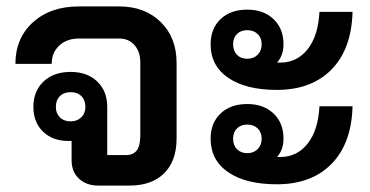

<svg xmlns="http://www.w3.org/2000/svg" viewBox="-20 -578 1151 598"><path d="M530 -382V-147Q530 -77 491.5 -38.5Q453 0 383 0H286Q249 0 226 -21.5Q203 -43 203 -79V-139H193Q144 -139 114 -168Q84 -197 84 -245Q84 -294 115.5 -324Q147 -354 200 -354Q252 -354 283 -324Q314 -294 314 -245V-95H372Q395 -95 406 -109.5Q417 -124 417 -157V-383Q417 -417 399 -437.5Q381 -458 351 -458H226Q188 -458 164.5 -436Q141 -414 141 -379H28Q28 -459 82.5 -508.5Q137 -558 226 -558H351Q431 -558 480.5 -509.5Q530 -461 530 -382ZM200 -200Q220 -200 233 -212.5Q246 -225 246 -245Q246 -266 233.5 -278.5Q221 -291 200 -291Q179 -291 166.5 -278.5Q154 -266 154 -245Q154 -225 166.5 -212.5Q179 -200 200 -200Z M636 -440Q636 -489 667 -518.5Q698 -548 750 -548Q801 -548 832 -518.5Q863 -489 863 -440Q863 -406 843 -383H853Q905 -383 938 -424.5Q971 -466 975 -541H1078Q1075 -425 1012.5 -361.5Q950 -298 842 -298Q746 -298 691 -335.5Q636 -373 636 -440ZM706 -440Q706 -420 718 -407.5Q730 -395 750 -395Q770 -395 782.5 -407.5Q795 -420 795 -440Q795 -460 782.5 -472Q770 -484 750 -484Q730 -484 718 -472Q706 -460 706 -440ZM975 -247H1078Q1075 -131 1012.5 -67.5Q950 -4 842 -4Q746 -4 691 -41.5Q636 -79 636 -146Q636 -195 667 -224.5Q698 -254 750 -254Q801 -254 832 -224.5Q863 -195 863 -146Q863 -112 843 -89H853Q905 -89 938 -130.5Q971 -172 975 -247ZM795 -146Q795 -166 782.5 -178Q770 -190 750 -190Q730 -190 718 -178Q706 -166 706 -146Q706 -126 718 -113.5Q730 -101 750 -101Q770 -101 782.5 -113.5Q795 -126 795 -146Z"/></svg>

Font: Bai Jamjuree SemiBold
Style: Regular
Weight: 600
Version: Version 1.000; ttfautohint (v1.6)